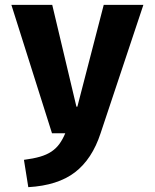

<svg xmlns="http://www.w3.org/2000/svg" viewBox="-20 -551 640 794"><path d="M27 -531H196L296 -110H300L409 -531H573L396 0Q361 107 290 161.5Q219 216 97 223L79 110Q118 105 145.5 97Q173 89 192.5 76Q212 63 225.5 44.5Q239 26 250 0H195Z"/></svg>

Font: Qzxlaeiskcpccdgjqmyffctclhy
Style: Regular
Weight: 700
Monospace: yes
Designer: Carrois Corporate & Edenspiekermann
Foundry: Carrois Corporate GbR & Edenspiekermann AG
Version: Version 2.001